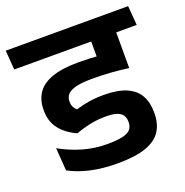

<svg xmlns="http://www.w3.org/2000/svg" viewBox="-140 -746 838 872"><g transform="rotate(-20 279.5 -310.5)"><path d="M315.5 -544.5H569L562 -638H308ZM479.5 -577H360V-471.5L479.5 -471ZM579 -544.5 571.5 -638H-20L-13 -544.5ZM359 -574.5V-401Q367 -399.5 383.8 -395.8Q400.5 -392 419.8 -387.8Q439 -383.5 455.5 -379.8Q472 -376 480 -374.5V-574.5ZM43.5 -143.5 51.5 -33.5Q96 -9 154.2 4Q212.5 17 283 17Q369.5 17 421 -1.2Q472.5 -19.5 495 -54.8Q517.5 -90 517.5 -140.5V-146.5Q517.5 -193 498.5 -226.8Q479.5 -260.5 438 -278.8Q396.5 -297 328.5 -297Q289.5 -297 257.2 -291.8Q225 -286.5 194 -277Q183.5 -285 178.2 -295.8Q173 -306.5 173 -320V-322.5Q173 -342 185.2 -355.8Q197.5 -369.5 226.8 -376.8Q256 -384 307.5 -384Q352 -384 394.5 -381Q437 -378 480 -372V-456Q428 -465 378.5 -470.2Q329 -475.5 273 -475.5Q191.5 -475.5 142.2 -457.5Q93 -439.5 71.2 -405.8Q49.5 -372 49.5 -326V-322Q49.5 -270.5 77.8 -233.8Q106 -197 158 -174Q193 -187 229 -194.5Q265 -202 303.5 -202Q338.5 -202 358 -195Q377.5 -188 385.5 -175.2Q393.5 -162.5 393.5 -145V-142Q393.5 -121.5 382.2 -108Q371 -94.5 343.8 -88Q316.5 -81.5 267.5 -81.5Q208 -81.5 151.5 -98Q95 -114.5 43.5 -143.5Z"/></g></svg>

Font: Anek Devanagari Medium SemiBold
Style: Regular
Weight: 600
Version: Version 1.003